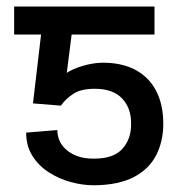

<svg xmlns="http://www.w3.org/2000/svg" viewBox="-20 -548 533 577"><path d="M163.1 -230.5 79.1 -237.3 113.3 -528.3H444.3V-444.3H195.3L180.7 -329.1Q197.3 -340.3 226.6 -349.4Q255.9 -358.4 283.2 -359.4Q342.3 -360.8 384.3 -339.4Q426.3 -317.9 448.5 -276.4Q470.7 -234.9 470.7 -175.8Q470.7 -124 449.7 -82.3Q428.7 -40.5 382.6 -16.1Q336.4 8.3 261.7 8.8Q228 8.8 192.4 -1Q156.7 -10.7 126.5 -30.3Q96.2 -49.8 77.4 -79.6Q58.6 -109.4 58.6 -149.4L152.3 -157.2Q152.8 -118.2 183.6 -94.5Q214.4 -70.8 261.7 -71.3Q320.8 -70.8 347.7 -100.6Q374.5 -130.4 374 -175.8Q374.5 -223.1 346.9 -252.2Q319.3 -281.2 264.6 -281.2Q223.1 -281.2 200 -265.9Q176.8 -250.5 163.1 -230.5ZM169.9 -528.3V-444.3H22.5V-528.3Z"/></svg>

Font: Inter Tight
Style: Regular
Weight: 400
Designer: Rasmus Andersson
Foundry: rsms
Version: Version 3.002